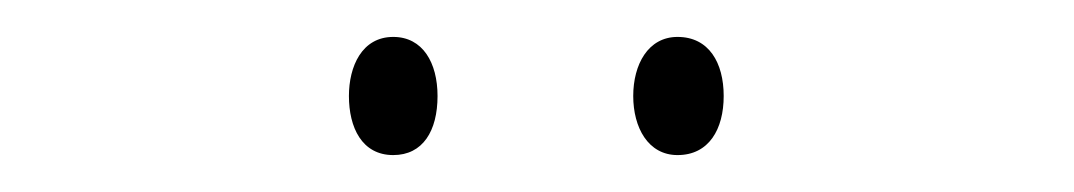

<svg xmlns="http://www.w3.org/2000/svg" viewBox="-20 -720 582 104"><path d="M169 -668C169 -651 176 -636 193 -636C209 -636 217 -649 217 -668C217 -686 209 -700 193 -700C176 -700 169 -684 169 -668ZM323 -668C323 -651 331 -636 347 -636C364 -636 372 -650 372 -668C372 -686 364 -700 347 -700C331 -700 323 -685 323 -668Z"/></svg>

Font: Noto Sans Gujarati UI Condensed Thin
Style: Regular
Weight: 100
Width: 3
Designer: Jelle Bosma - Monotype Design Team, Universal Thirst
Foundry: Monotype Imaging Inc.
Version: Version 2.106